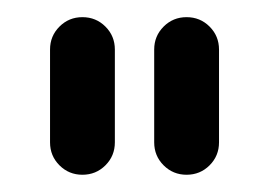

<svg xmlns="http://www.w3.org/2000/svg" viewBox="-20 -625 316 226"><path d="M77 -604.8Q93 -604.8 104.1 -593.7Q115.2 -582.6 115.2 -566.7V-457.4Q115.2 -441.5 104.1 -430.4Q93 -419.3 77 -419.3Q61.1 -419.3 50 -430.4Q38.9 -441.5 38.9 -457.4V-566.7Q38.9 -582.6 50 -593.7Q61.1 -604.8 77 -604.8ZM199.6 -604.8Q215.6 -604.8 226.7 -593.7Q237.8 -582.6 237.8 -566.7V-457.4Q237.8 -441.5 226.7 -430.4Q215.6 -419.3 199.6 -419.3Q183.7 -419.3 172.6 -430.4Q161.5 -441.5 161.5 -457.4V-566.7Q161.5 -582.6 172.6 -593.7Q183.7 -604.8 199.6 -604.8Z"/></svg>

Font: 26F Galaxy Hebrew
Style: Bold
Weight: 700
Designer: C₂₉H₂₅N₃O₅
Version: Version 1.000